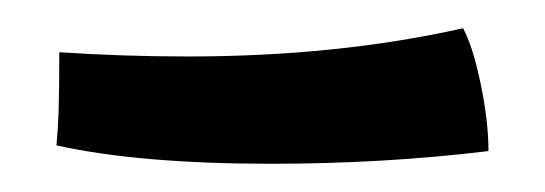

<svg xmlns="http://www.w3.org/2000/svg" viewBox="-20 -665 386 136"><path d="M22 -628Q67 -625 113 -625Q219 -625 308 -645Q315 -632 320.5 -605.5Q326 -579 326 -558Q252 -549 172 -549Q79 -549 20 -562Q21 -572 21.5 -586Q22 -600 22 -628Z"/></svg>

Font: Kaushan Script
Style: Regular
Weight: 400
Designer: Pablo Impallari
Foundry: Pablo Impallari
Version: Version 1.002